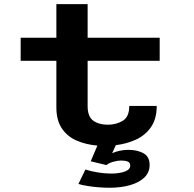

<svg xmlns="http://www.w3.org/2000/svg" viewBox="-20 -678 915 906"><path d="M246 -172V-391H77.5V-500H246V-658.5H393.5V-500H733.5V-391H393.5V-177.5Q393.5 -127.5 420.2 -108.5Q447 -89.5 488 -89.5Q528.5 -89.5 559.2 -108Q590 -126.5 590 -178H719.5Q719.5 -117 692.5 -78.2Q665.5 -39.5 621.5 -19.2Q577.5 1 526.5 7L509.5 44.5Q525.5 37.5 545.8 33.2Q566 29 585 29Q627.5 29 656.8 45Q686 61 686 100.5Q686 136 660.8 160Q635.5 184 592.5 196Q549.5 208 496 208Q474 208 445.5 205.8Q417 203.5 391 199.2Q365 195 350 190L383 122Q410 130.5 442.5 135.8Q475 141 503.5 141Q543.5 141 569 131.5Q594.5 122 594.5 103Q594.5 89.5 582.8 84.5Q571 79.5 551.5 79.5Q534.5 79.5 513.8 85.5Q493 91.5 482 101L408 83L439.5 9Q386.5 4.5 342.5 -14.2Q298.5 -33 272.2 -71.5Q246 -110 246 -172Z"/></svg>

Font: Trispace SemiExpanded SemiBold
Style: Regular
Weight: 600
Width: 6
Designer: Tyler Finck
Foundry: Etcetera Type Company
Version: Version 1.210; ttfautohint (v1.8.3)